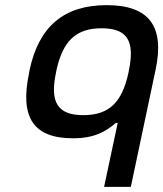

<svg xmlns="http://www.w3.org/2000/svg" viewBox="-20 -529 635 747"><path d="M95 -256 93 -244C56 -70 112 9 264 9C346 9 390 -16 431 -51H438L385 198H489L585 -256C622 -427 560 -509 395 -509C230 -509 131 -427 95 -256ZM198 -247 199 -253C224 -370 276 -419 375 -419C475 -419 506 -370 481 -253L480 -247C455 -130 404 -81 304 -81C205 -81 173 -130 198 -247Z"/></svg>

Font: LT Wave Text Medium Italic
Style: Regular
Weight: 500
Designer: Daniel Lyons
Version: Version 2.5 (Glyphs App)